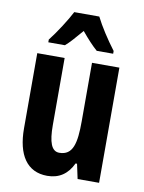

<svg xmlns="http://www.w3.org/2000/svg" viewBox="-87 -827 674 898"><g transform="rotate(10 250.5 -378.0)"><path d="M311 -766H192C173 -728 128 -658 97 -619V-606H176C196 -623 222 -653 251 -687C279 -653 304 -626 327 -606H405V-619C368 -668 333 -722 311 -766ZM445 -547H315V-269C315 -165 302 -106 237 -106C200 -106 185 -147 185 -229V-547H55V-190C55 -65 103 10 200 10C256 10 296 -17 321 -70H328L343 0H445Z"/></g></svg>

Font: Noto Sans Arabic UI XCn
Style: Bold
Weight: 700
Width: 2
Designer: Monotype Design Team, Nadine Chahine and Nizar Qandah
Foundry: Monotype Imaging Inc.
Version: Version 2.010